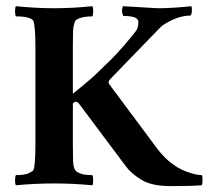

<svg xmlns="http://www.w3.org/2000/svg" viewBox="-20 -603 699 629"><path d="M32 -582.7Q98.7 -576 158.7 -576Q216 -576 282.7 -582.7Q285.3 -578.7 285.3 -566.7Q285.3 -554.7 282.7 -549.3Q257.3 -549.3 242.7 -544Q228 -538.7 226.7 -534.7Q220 -520 219.3 -500Q218.7 -480 218.7 -452V-296Q285.3 -349.3 308 -373.3L346.7 -410.7Q386.7 -452 425.3 -501.3Q433.3 -512 433.3 -531.3Q433.3 -550.7 384 -550.7Q376 -566.7 382.7 -582.7L497.3 -576Q544 -576 606.7 -582.7Q609.3 -577.3 608.7 -566.7Q608 -556 604 -552Q576 -552 546.7 -538.7Q517.3 -525.3 505.3 -513.3L340 -342.7Q333.3 -334.7 337.3 -328L496 -114.7Q537.3 -61.3 589.3 -41.3Q621.3 -29.3 641.3 -29.3Q644 -24 643.3 -11.3Q642.7 1.3 641.3 4Q604 6.7 540 6.7Q476 6.7 442 -14.7Q408 -36 392 -58.7L237.3 -265.3Q233.3 -269.3 228 -269.3Q222.7 -269.3 218.7 -264V-128Q218.7 -98.7 219.3 -78.7Q220 -58.7 224 -50Q228 -41.3 235.3 -38Q242.7 -34.7 250.7 -32Q265.3 -29.3 282.7 -29.3Q285.3 -24 285.3 -12Q285.3 0 282.7 4Q157.3 -8 32 4Q29.3 0 29.3 -12Q29.3 -24 32 -29.3Q60 -29.3 73.3 -35.3Q86.7 -41.3 89.3 -45.3Q96 -61.3 96 -128V-452Q96 -516 89.3 -534.7Q80 -549.3 32 -549.3Q29.3 -554.7 29.3 -566.7Q29.3 -578.7 32 -582.7Z"/></svg>

Font: Ramaraja
Style: Regular
Weight: 400
Designer: Appaji Ambarisha Darbha
Foundry: Andhrapradesh Society for Knowledge Networks
Version: Version 1.0.4; ttfautohint (v1.2.25-373a) -l 7 -r 28 -G 50 -